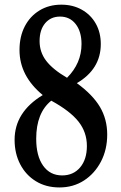

<svg xmlns="http://www.w3.org/2000/svg" viewBox="-20 -792 520 822"><path d="M234.5 10.5Q177 10.5 133.8 -16Q90.5 -42.5 66.5 -88.8Q42.5 -135 42.5 -193.5Q42.5 -312 163 -385Q63.5 -467 63.5 -578Q63.5 -635.5 86 -679Q108.5 -722.5 149 -747.2Q189.5 -772 242.5 -772Q292 -772 330.2 -750.5Q368.5 -729 390 -691Q411.5 -653 411.5 -603.5Q411.5 -496 309 -436Q377 -386.5 408 -334Q439 -281.5 439 -216Q439 -151.5 412.2 -100.2Q385.5 -49 339.5 -19.2Q293.5 10.5 234.5 10.5ZM267 -459Q329 -521 329 -603.5Q329 -657 304 -689Q279 -721 237 -721Q197.5 -721 173.5 -692.8Q149.5 -664.5 149.5 -616Q149.5 -569 177.5 -532Q205.5 -495 267 -459ZM246 -41Q294 -41 323 -75.2Q352 -109.5 352 -167Q352 -226 316 -271.5Q280 -317 199.5 -361Q135 -309 135 -198Q135 -124.5 164.5 -82.8Q194 -41 246 -41Z"/></svg>

Font: Libre Caslon Condensed Medium
Style: Regular
Weight: 500
Designer: Pablo Impallari, Rodrigo Fuenzalida, Katja Schimmel, Ertekin Erdin
Foundry: Pablo Impallari, Rodrigo Fuenzalida
Version: Version 2.000; ttfautohint (v1.8.4.7-5d5b);gftools[0.9.33]